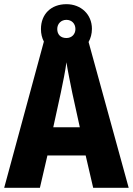

<svg xmlns="http://www.w3.org/2000/svg" viewBox="-20 -899 636 919"><path d="M426 0H596L404 -698C414 -716 420 -737 420 -761C420 -830 368 -879 298 -879C224 -879 176 -831 176 -760C176 -737 181 -717 190 -700L0 0H171L207 -155H390ZM298 -717C269 -717 254 -735 254 -760C254 -786 273 -804 298 -804C323 -804 341 -786 341 -760C341 -735 323 -717 298 -717ZM326 -454 362 -290H235L271 -455C281 -503 293 -561 298 -601C304 -561 317 -499 326 -454Z"/></svg>

Font: Noto Sans Thai Looped Condensed ExtraBold
Style: Regular
Weight: 800
Width: 3
Designer: Sasikarn Vongin, Ben Mitchell
Foundry: The Fontpad Ltd
Version: Version 1.001